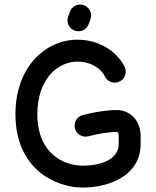

<svg xmlns="http://www.w3.org/2000/svg" viewBox="-20 -824 696 856"><path d="M374 -216.3C416.5 -228 466.3 -235.8 500 -235.8C506.3 -235.8 509.3 -231.4 509.3 -217.3V-182.1C509.3 -115.2 433.6 -85.4 349.1 -85.4C267.6 -85.4 146.5 -136.2 146.5 -314.9C146.5 -471.2 236.8 -549.3 325.2 -549.3C391.6 -549.3 434.1 -512.2 447.3 -483.9C455.1 -467.3 472.2 -455.6 491.7 -455.6C518.6 -455.6 540.5 -477.5 540.5 -504.4C540.5 -511.7 539.1 -518.6 536.1 -524.9C509.8 -581.5 436 -647 325.2 -647C185.1 -647 48.8 -527.8 48.8 -314.9C48.8 -69.8 228 12.2 349.1 12.2C463.9 12.2 606.9 -39.1 606.9 -182.1V-217.3C606.9 -289.1 558.1 -333.5 500 -333.5C457.5 -333.5 396 -323.7 348.6 -311C327.1 -305.2 312.5 -286.1 312.5 -263.7C312.5 -236.8 334.5 -214.8 361.3 -214.8C365.7 -214.8 370.6 -215.3 374 -216.3ZM375.5 -716.8 383.3 -738.3C385.3 -743.7 386.2 -749 386.2 -754.9C386.2 -781.7 364.3 -803.7 337.4 -803.7C316.4 -803.7 298.3 -790.5 291.5 -771.5L283.7 -750C281.7 -744.6 280.8 -739.3 280.8 -733.4C280.8 -706.5 302.7 -684.6 329.6 -684.6C350.6 -684.6 368.7 -697.8 375.5 -716.8Z"/></svg>

Font: Velvelyne Book
Style: Bold
Weight: 700
Designer: Manon Van der Borght et Mariel Nils
Foundry: Velvetyne
Version: Version 1.070;Glyphs 3.3.1 (3343)